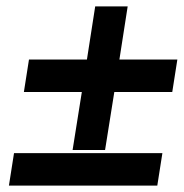

<svg xmlns="http://www.w3.org/2000/svg" viewBox="-20 -528 577 603"><path d="M8 55H474L490 -47H24ZM237 -239 208 -57H310L339 -239H521L537 -341H355L381 -508H279L253 -341H71L55 -239Z"/></svg>

Font: Charger Pro
Style: BlkObl
Weight: 900
Designer: Jasper
Foundry: Cannot Into Space Fonts
Version: Version 1.09